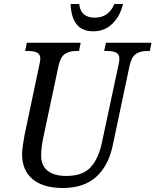

<svg xmlns="http://www.w3.org/2000/svg" viewBox="-20 -927 775 957"><path d="M90 -159Q90 -175 94 -203Q98 -231 102 -252L176 -603Q181 -625 181 -634Q181 -657 164.5 -665Q148 -673 117 -673H105L114 -714H382L374 -673H362Q326 -673 304 -658.5Q282 -644 272 -600L197 -247Q185 -192 185 -152Q185 -102 217.5 -76Q250 -50 310 -50Q391 -50 430.5 -92Q470 -134 487 -212L571 -605Q575 -623 575 -634Q575 -657 558.5 -665Q542 -673 511 -673H499L508 -714H735L727 -673H716Q680 -673 658 -658.5Q636 -644 626 -600L542 -203Q521 -101 459.5 -45.5Q398 10 293 10Q195 10 142.5 -34Q90 -78 90 -159ZM332 -907H375Q378 -873 398 -856Q418 -839 452 -839Q522 -839 550 -907H593Q579 -847 540.5 -809Q502 -771 444 -771Q337 -771 332 -907Z"/></svg>

Font: Noto Serif Narrow
Style: Italic
Weight: 400
Width: 4
Italic angle: -12°
Designer: Monotype Design Team
Foundry: Monotype Imaging Inc.
Version: Version 1.001